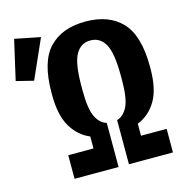

<svg xmlns="http://www.w3.org/2000/svg" viewBox="-161 -827 887 926"><g transform="rotate(-15 282.5 -364.0)"><path d="M98.1 0H317.9V-220.2Q284.2 -230 264.9 -269.8Q245.6 -309.6 245.6 -402.3V-422.4Q245.6 -536.6 270.8 -580.8Q295.9 -625 343.8 -625Q392.1 -625 417.2 -580.8Q442.4 -536.6 442.4 -422.4V-402.3Q442.4 -309.6 422.9 -269.8Q403.3 -230 369.6 -220.2V0H589.4V-117.7H461.4V-177.7Q520 -200.7 554.7 -258.5Q589.4 -316.4 589.4 -418.9V-429.2Q589.4 -583.5 525.4 -651.4Q461.4 -719.2 344.2 -719.2Q227.1 -719.2 162.6 -651.6Q98.1 -584 98.1 -429.2V-418.9Q98.1 -316.4 132.8 -258.5Q167.5 -200.7 224.1 -177.7V-117.7H98.1ZM32.2 -507.3 118.7 -702.1 -8.8 -727.5 -54.2 -528.8Z"/></g></svg>

Font: Roboto Flex Super Cond Bold
Style: Regular
Weight: 700
Width: 3
Designer: Berlow after Robertson
Foundry: Google
Version: Version 3.000